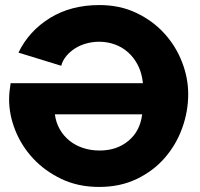

<svg xmlns="http://www.w3.org/2000/svg" viewBox="-20 -734 792 759"><path d="M372 5Q289 5 223 -26.5Q157 -58 111 -107.5Q65 -157 40.5 -218.5Q16 -280 16 -341Q16 -358 18 -375.5Q20 -393 22 -405H545Q541 -445 525.5 -475.5Q510 -506 486.5 -527Q463 -548 433.5 -558.5Q404 -569 372 -569Q347 -569 322.5 -562.5Q298 -556 278 -543.5Q258 -531 243 -513.5Q228 -496 222 -474L53 -526Q94 -611 177 -662.5Q260 -714 373 -714Q454 -714 519 -683Q584 -652 629.5 -602Q675 -552 699.5 -489Q724 -426 724 -362Q724 -293 700 -227Q676 -161 631 -109.5Q586 -58 520.5 -26.5Q455 5 372 5ZM374 -139Q442 -139 488 -177.5Q534 -216 542 -282H197Q201 -250 216 -223.5Q231 -197 254.5 -178Q278 -159 308.5 -149Q339 -139 374 -139Z"/></svg>

Font: Boldmen
Style: Bold
Weight: 700
Designer: Matt McInerney, Pablo Impallari, Rodrigo Fuenzalida
Foundry: LIVING CONCEPT
Version: Version 1.000